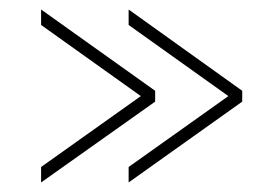

<svg xmlns="http://www.w3.org/2000/svg" viewBox="-20 -462 574 406"><path d="M308.1 -247.1 66.9 -76.2V-108.9L277.8 -258.8L66.9 -409.2V-441.9L308.1 -270ZM492.2 -247.1 252 -76.2V-108.9L462.9 -258.8L252 -409.2V-441.9L492.2 -270Z"/></svg>

Font: Rawline ExtraLight
Style: Regular
Weight: 275
Designer: Matt McInerney, Pablo Impallari, Rodrigo Fuenzalida
Foundry: Matt McInerney, Pablo Impallari, Rodrigo Fuenzalida
Version: Version 4.020;PS 004.020;hotconv 1.0.88;makeotf.lib2.5.64775